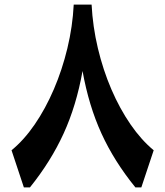

<svg xmlns="http://www.w3.org/2000/svg" viewBox="-20 -809 713 829"><path d="M298.3 -789.1H375.5Q380.4 -694.3 402.6 -600.8Q424.8 -507.3 460.9 -423.3Q497.1 -339.4 543.7 -271.7Q590.3 -204.1 643.6 -160.2L590.3 0H564.5Q473.1 -112.3 418.2 -232.4Q363.3 -352.5 336.4 -502.4Q309.6 -352.5 254.6 -232.4Q199.7 -112.3 109.4 0H83L29.8 -160.2Q83.5 -204.1 129.9 -271.7Q176.3 -339.4 212.4 -423.3Q248.5 -507.3 271 -600.8Q293.5 -694.3 298.3 -789.1Z"/></svg>

Font: Pinar-DS2-FD Bold
Style: Regular
Weight: 700
Designer: Amin Abedi
Version: Version 3.000